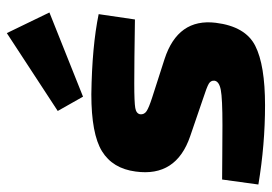

<svg xmlns="http://www.w3.org/2000/svg" viewBox="-140 -666 816 577"><g transform="rotate(-90 268.5 -377.0)"><path d="M520 -637 267 -536 224 -612 458 -765ZM259 -176 148 -214Q25 -256 42 -378Q51 -447 103 -479Q155 -511 274 -511Q418 -509 515 -489L499 -380Q369 -382 307 -382Q250 -382 233 -379Q216 -376 214 -364Q213 -352 223.5 -345Q234 -338 265 -328L380 -291Q503 -251 489 -137Q478 -48 420 -18.5Q362 11 241 11Q123 11 3 -9L18 -118Q30 -118 90 -117.5Q150 -117 181 -117Q262 -117 287.5 -122Q313 -127 315 -141Q316 -152 306 -158Q296 -164 259 -176Z"/></g></svg>

Font: Exo 2.0 Extra Bold
Style: Italic
Weight: 800
Italic angle: -8°
Designer: Natanael Gama
Version: Version 1.001;PS 001.001;hotconv 1.0.70;makeotf.lib2.5.58329